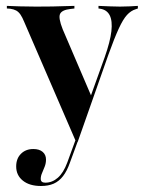

<svg xmlns="http://www.w3.org/2000/svg" viewBox="-20 -436 490 649"><path d="M237.1 43.5 62.1 -361.3Q55.6 -377.4 49.2 -386.7Q42.7 -396 34.7 -400.4Q26.6 -404.8 14.5 -406.5L3.2 -407.3V-416.1Q21.8 -415.3 46.8 -414.5Q71.8 -413.7 100 -413.7H98.4H105.6Q133.1 -413.7 157.3 -414.1Q181.5 -414.5 200 -415.3Q218.5 -416.1 231.5 -416.1V-407.3L217.7 -405.6Q189.5 -402.4 183.1 -389.1Q176.6 -375.8 191.9 -337.1L290.3 -107.3L282.3 -99.2L333.9 -242.7Q352.4 -295.2 356.5 -330.2Q360.5 -365.3 350.8 -384.3Q341.1 -403.2 318.5 -406.5L312.9 -407.3V-416.1Q333.9 -415.3 351.6 -414.5Q369.4 -413.7 385.5 -413.7Q404 -413.7 418.1 -414.5Q432.3 -415.3 446 -416.1V-407.3L438.7 -404.8Q422.6 -400 409.3 -385.5Q396 -371 381.5 -339.5Q366.9 -308.1 346 -250L242.7 43.5ZM118.5 192.7Q79.8 192.7 57.3 174.6Q34.7 156.5 34.7 126.6Q34.7 100 50.8 83.9Q66.9 67.7 92.7 67.7Q112.9 67.7 124.2 77.4Q135.5 87.1 135.5 103.2Q135.5 116.1 131 127.4Q126.6 138.7 122.2 148.8Q117.7 158.9 117.7 168.5Q117.7 181.5 133.1 181.5Q156.5 181.5 175.4 164.9Q194.4 148.4 207.3 113.7L240.3 23.4L248.4 26.6L216.1 114.5Q206.5 141.9 193.1 159.3Q179.8 176.6 161.7 184.7Q143.5 192.7 118.5 192.7Z"/></svg>

Font: Playfair 144pt SemiCondensed
Style: Bold
Weight: 700
Width: 4
Designer: Claus Eggers Sørensen
Foundry: Claus Eggers Sørensen
Version: Version 2.203